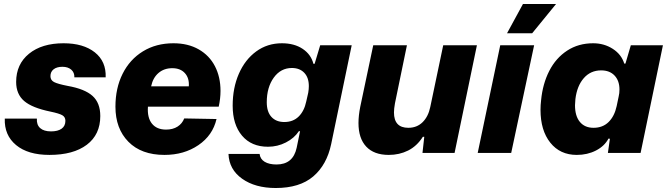

<svg xmlns="http://www.w3.org/2000/svg" viewBox="-20 -767 3348 963"><path d="M4 -172H165Q163 -141 181.5 -124.5Q200 -108 236 -108Q270 -108 289 -121.5Q308 -135 308 -161Q308 -180 292.5 -189Q277 -198 234 -207Q141 -226 101 -260.5Q61 -295 61 -356Q61 -445 125.5 -497.5Q190 -550 299 -550Q398 -550 455.5 -504.5Q513 -459 510 -379H353Q354 -403 337.5 -417.5Q321 -432 293 -432Q265 -432 249 -419.5Q233 -407 233 -385Q233 -365 251 -355.5Q269 -346 320 -336Q405 -321 444 -286Q483 -251 483 -185Q483 -92 415.5 -41Q348 10 228 10Q120 10 60.5 -39.5Q1 -89 4 -172Z M559 -232Q559 -325 595 -397Q631 -469 697 -509.5Q763 -550 850 -550Q923 -550 976.5 -519.5Q1030 -489 1058 -435Q1086 -381 1086 -311Q1086 -273 1077 -232H722Q718 -177 742 -147Q766 -117 813 -117Q847 -117 870.5 -132Q894 -147 904 -173L1066 -170Q1047 -88 975 -39Q903 10 805 10Q689 10 624 -56Q559 -122 559 -232ZM927 -334Q930 -375 907.5 -400Q885 -425 844 -425Q803 -425 775 -401Q747 -377 738 -334Z M1126 5H1282Q1285 31 1307.5 44.5Q1330 58 1367 58Q1450 58 1468 -26L1485 -109H1479Q1456 -74 1414 -52.5Q1372 -31 1324 -31Q1241 -31 1194 -86.5Q1147 -142 1147 -237Q1147 -326 1178 -397Q1209 -468 1265 -509Q1321 -550 1394 -550Q1456 -550 1498 -522Q1540 -494 1552 -447H1558L1586 -540H1744L1641 -44Q1619 60 1551 118Q1483 176 1363 176Q1260 176 1194.5 129.5Q1129 83 1126 5ZM1516 -258 1526 -302Q1529 -320 1529 -335Q1529 -378 1506 -402Q1483 -426 1444 -426Q1388 -426 1353 -377.5Q1318 -329 1318 -254Q1318 -206 1341.5 -180.5Q1365 -155 1406 -155Q1450 -155 1478 -182.5Q1506 -210 1516 -258Z M1778 -150Q1778 -187 1787 -232L1852 -540H2021L1961 -249Q1956 -221 1956 -203Q1956 -126 2028 -126Q2071 -126 2099.5 -154Q2128 -182 2138 -230L2203 -540H2372L2260 0H2099L2108 -81H2101Q2071 -34 2027 -12Q1983 10 1930 10Q1856 10 1817 -31.5Q1778 -73 1778 -150Z M2489 -540H2659L2544 0H2376ZM2603 -747H2769L2649 -600H2523Z M2691 -216Q2691 -240 2694 -265Q2702 -347 2735 -411.5Q2768 -476 2824.5 -513Q2881 -550 2955 -550Q3010 -550 3053.5 -522Q3097 -494 3111 -448H3117L3144 -540H3305L3193 0H3029L3039 -71L3032 -72Q3012 -34 2969 -12Q2926 10 2873 10Q2789 10 2740 -51.5Q2691 -113 2691 -216ZM3073 -235 3083 -283Q3087 -299 3087 -318Q3087 -362 3062.5 -388Q3038 -414 2995 -414Q2942 -414 2908 -375Q2874 -336 2866 -270Q2864 -248 2864 -239Q2864 -185 2888.5 -155.5Q2913 -126 2957 -126Q3003 -126 3032.5 -155Q3062 -184 3073 -235Z"/></svg>

Font: Mona Sans ExtraBold
Style: Italic
Weight: 800
Italic angle: -11.7°
Designer: Deni Anggara
Foundry: GitHub
Version: Version 2.000